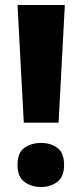

<svg xmlns="http://www.w3.org/2000/svg" viewBox="-20 -734 328 767"><path d="M214 -244H75L50 -714H239ZM50 -75Q50 -124 77.5 -143.5Q105 -163 144 -163Q182 -163 209 -143.5Q236 -124 236 -75Q236 -28 209 -7.5Q182 13 144 13Q105 13 77.5 -7.5Q50 -28 50 -75Z"/></svg>

Font: Noto Sans Gujarati UI ExtraBold
Style: Regular
Weight: 800
Designer: Jelle Bosma - Monotype Design Team, Universal Thirst
Foundry: Monotype Imaging Inc.
Version: Version 2.106; ttfautohint (v1.8.4.7-5d5b)